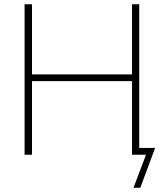

<svg xmlns="http://www.w3.org/2000/svg" viewBox="-20 -730 773 906"><path d="M637 -710V0H603V-347H131V0H96V-710H131V-379H603V-710ZM610 156 669 0H607V-32H712L642 156Z"/></svg>

Font: Raleway ExtraLight
Style: Regular
Weight: 200
Designer: Matt McInerney, Pablo Impallari, Rodrigo Fuenzalida
Foundry: Matt McInerney, Pablo Impallari, Rodrigo Fuenzalida
Version: Version 4.026